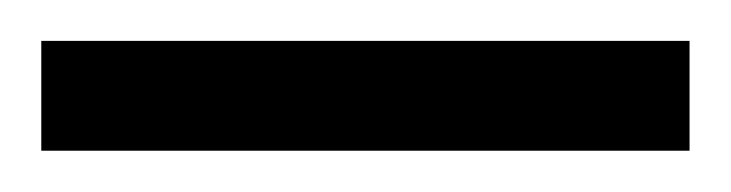

<svg xmlns="http://www.w3.org/2000/svg" viewBox="-20 71 354 93"><path d="M0 144V90.8H314V144Z"/></svg>

Font: Doulos SIL CyrE
Style: Regular
Weight: 400
Designer: Walt Agee, Victor Gaultney, Peter Martin, Debbi Hosken, Becca Hirsbrunner
Foundry: SIL International
Version: Version 5.000